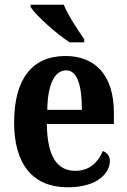

<svg xmlns="http://www.w3.org/2000/svg" viewBox="-20 -786 541 816"><path d="M276 -606H338V-619C312 -657 269 -721 251 -766H110V-756C132 -721 220 -642 276 -606ZM268 10C396 10 447 -52 447 -102C447 -124 434 -138 417 -144C397 -97 361 -60 301 -60C222 -60 181 -121 179 -259H464V-307C464 -465 386 -548 258 -548C119 -548 40 -453 40 -265C40 -91 117 10 268 10ZM328 -319H181C182 -428 213 -487 261 -487C309 -487 328 -423 328 -319Z"/></svg>

Font: Noto Serif Condensed
Style: Bold
Weight: 700
Width: 3
Designer: Monotype Design Team
Foundry: Monotype Imaging Inc.
Version: Version 2.015